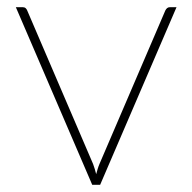

<svg xmlns="http://www.w3.org/2000/svg" viewBox="-20 -513 534 533"><path d="M258 0H236L24 -493H43.5Q48.5 -493 51.5 -490Q54.5 -487 55.5 -484L238.5 -57.5Q241 -50.5 243.2 -43.5Q245.5 -36.5 247 -29.5Q249 -36.5 251 -43.5Q253 -50.5 256 -57.5L439 -484Q441 -488 444 -490.5Q447 -493 451.5 -493H470Z"/></svg>

Font: Lato Thin
Style: Regular
Weight: 200
Designer: Lukasz Dziedzic
Foundry: tyPoland Lukasz Dziedzic
Version: Version 2.007; 2014-02-27